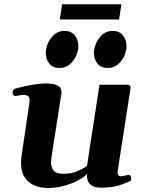

<svg xmlns="http://www.w3.org/2000/svg" viewBox="-20 -895 725 928"><path d="M210.9 13.7Q177.2 13.7 147.7 1.7Q118.2 -10.3 99.9 -37.4Q81.5 -64.5 81.5 -108.9Q81.5 -126 85.4 -150.4L122.6 -401.4Q123 -404.8 123 -410.2Q123 -426.3 114.5 -431.4Q106 -436.5 94.2 -436.5Q84 -436.5 72.8 -433.8Q61.5 -431.2 54.7 -431.2Q43 -431.2 40.5 -445.3Q39.6 -450.7 43.2 -457.8Q46.9 -464.8 54.7 -467.3Q149.9 -491.7 198.2 -491.7Q231.4 -491.7 248.5 -485.8Q265.6 -480 271.5 -470.5Q277.3 -460.9 277.3 -450.2Q277.3 -440.9 275.1 -431.9Q272.9 -422.9 272.5 -416L228.5 -133.3Q228 -127.9 227.3 -122.1Q226.6 -116.2 226.6 -110.8Q226.6 -88.9 238.3 -72Q250 -55.2 284.2 -55.2Q326.7 -55.2 352.8 -66.9Q378.9 -78.6 400.4 -92.3L460.9 -485.4H595.2Q611.3 -485.4 611.3 -471.7L548.8 -68.8Q546.9 -55.2 551.5 -49.1Q556.2 -43 562.5 -43Q569.3 -43 578.9 -44.9Q588.4 -46.9 597.7 -49.3Q606 -51.8 610.1 -45.2Q614.3 -38.6 614.3 -31.2Q614.3 -27.8 613.5 -24.7Q612.8 -21.5 610.4 -20.5Q601.1 -15.6 564.2 -1.7Q527.3 12.2 465.8 12.2Q442.9 12.2 428.2 4.4Q413.6 -3.4 407 -16.1Q400.4 -28.8 400.4 -43.5Q400.4 -46.4 400.6 -49.6Q400.9 -52.7 401.4 -55.7Q388.7 -40 358.9 -23.9Q329.1 -7.8 290.3 2.9Q251.5 13.7 210.9 13.7ZM500 -566.4Q468.8 -566.4 451.4 -587.4Q434.1 -608.4 434.1 -639.6Q434.1 -647.9 435.5 -655.8Q441.9 -692.4 465.8 -719Q489.7 -745.6 524.9 -745.6Q556.6 -745.6 574 -724.4Q591.3 -703.1 591.3 -671.4Q591.3 -668 591.3 -663.8Q591.3 -659.7 590.3 -655.8Q584 -619.6 559.6 -593Q535.2 -566.4 500 -566.4ZM267.1 -566.4Q235.8 -566.4 218.5 -587.4Q201.2 -608.4 201.2 -639.6Q201.2 -647.9 202.6 -655.8Q209 -692.4 232.9 -719Q256.8 -745.6 292 -745.6Q323.7 -745.6 341.1 -724.4Q358.4 -703.1 358.4 -671.4Q358.4 -668 358.4 -663.8Q358.4 -659.7 357.4 -655.8Q351.1 -619.6 326.7 -593Q302.2 -566.4 267.1 -566.4ZM269 -800.8 280.3 -874.5H566.9L555.7 -800.8Z"/></svg>

Font: Gelasio
Style: Bold Italic
Weight: 700
Italic angle: -8.5°
Designer: Eben Sorkin
Foundry: Eben Sorkin
Version: Version 1.008